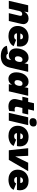

<svg xmlns="http://www.w3.org/2000/svg" viewBox="1964 -2736 968 4957"><g transform="rotate(90 2448.5 -257.0)"><path d="M-10 0 106 -500H285L269 -397Q297 -452 343 -481Q389 -510 448 -510Q499 -510 535 -487Q571 -464 585.5 -421Q600 -378 585 -318L511 0H309L375 -277Q390 -346 332 -346Q299 -346 280 -323.5Q261 -301 252 -264L192 0Z M898 9Q822 9 764 -19Q706 -47 673 -100Q640 -153 640 -229Q640 -307 674.5 -371Q709 -435 774 -472.5Q839 -510 930 -510Q1008 -510 1062 -482Q1116 -454 1144 -404.5Q1172 -355 1172 -292Q1172 -273 1170 -251Q1168 -229 1163 -210H828Q833 -171 855 -154.5Q877 -138 911 -138Q977 -138 996 -190L1160 -126Q1134 -63 1062.5 -27Q991 9 898 9ZM920 -366Q852 -366 834 -297H982Q983 -301 983 -306Q983 -334 966 -350Q949 -366 920 -366Z M1415 207Q1349 207 1293.5 190Q1238 173 1200.5 138Q1163 103 1152 49L1357 23Q1362 45 1380 54.5Q1398 64 1427 64Q1460 64 1479.5 48.5Q1499 33 1507 -1L1522 -65Q1502 -37 1473 -18.5Q1444 0 1393 0Q1317 0 1268 -50Q1219 -100 1219 -196Q1219 -254 1234.5 -309.5Q1250 -365 1280.5 -410.5Q1311 -456 1357.5 -483Q1404 -510 1466 -510Q1517 -510 1553.5 -483.5Q1590 -457 1601 -402L1628 -500H1824L1714 -20Q1687 97 1612.5 152Q1538 207 1415 207ZM1486 -156Q1514 -156 1532.5 -175.5Q1551 -195 1560 -225.5Q1569 -256 1569 -289Q1569 -318 1555 -336Q1541 -354 1510 -354Q1480 -354 1460.5 -335Q1441 -316 1432 -286.5Q1423 -257 1423 -226Q1423 -196 1437 -176Q1451 -156 1486 -156Z M2006 10Q1930 10 1883.5 -44Q1837 -98 1837 -193Q1837 -251 1852 -307.5Q1867 -364 1898 -409.5Q1929 -455 1975 -482.5Q2021 -510 2082 -510Q2134 -510 2171 -484Q2208 -458 2219 -402L2241 -500H2443L2327 0H2143L2159 -85Q2135 -41 2097.5 -15.5Q2060 10 2006 10ZM2101 -147Q2129 -147 2148 -168.5Q2167 -190 2177 -222Q2187 -254 2187 -287Q2187 -317 2173 -335.5Q2159 -354 2128 -354Q2097 -354 2077.5 -333Q2058 -312 2048 -281Q2038 -250 2038 -218Q2038 -187 2052 -167Q2066 -147 2101 -147Z M2711 10Q2650 10 2603.5 -15Q2557 -40 2537 -89Q2517 -138 2534 -211L2566 -350H2467L2501 -500H2601L2635 -650H2826L2792 -500H2926L2891 -350H2757L2731 -235Q2720 -186 2736.5 -168Q2753 -150 2792 -150Q2824 -150 2848 -156L2834 -10Q2806 1 2776 5.5Q2746 10 2711 10Z M3200 -500 3084 0H2882L2998 -500ZM3119 -534Q3071 -534 3045.5 -555.5Q3020 -577 3020 -616Q3020 -672 3052 -696.5Q3084 -721 3137 -721Q3184 -721 3210 -700Q3236 -679 3236 -639Q3236 -584 3204 -559Q3172 -534 3119 -534Z M3475 9Q3399 9 3341 -19Q3283 -47 3250 -100Q3217 -153 3217 -229Q3217 -307 3251.5 -371Q3286 -435 3351 -472.5Q3416 -510 3507 -510Q3585 -510 3639 -482Q3693 -454 3721 -404.5Q3749 -355 3749 -292Q3749 -273 3747 -251Q3745 -229 3740 -210H3405Q3410 -171 3432 -154.5Q3454 -138 3488 -138Q3554 -138 3573 -190L3737 -126Q3711 -63 3639.5 -27Q3568 9 3475 9ZM3497 -366Q3429 -366 3411 -297H3559Q3560 -301 3560 -306Q3560 -334 3543 -350Q3526 -366 3497 -366Z M4171 -500H4388L4097 0H3849L3796 -500H3992L4008 -166Z M4608 9Q4532 9 4474 -19Q4416 -47 4383 -100Q4350 -153 4350 -229Q4350 -307 4384.5 -371Q4419 -435 4484 -472.5Q4549 -510 4640 -510Q4718 -510 4772 -482Q4826 -454 4854 -404.5Q4882 -355 4882 -292Q4882 -273 4880 -251Q4878 -229 4873 -210H4538Q4543 -171 4565 -154.5Q4587 -138 4621 -138Q4687 -138 4706 -190L4870 -126Q4844 -63 4772.5 -27Q4701 9 4608 9ZM4630 -366Q4562 -366 4544 -297H4692Q4693 -301 4693 -306Q4693 -334 4676 -350Q4659 -366 4630 -366Z"/></g></svg>

Font: Prodigy Sans ExtraBold
Style: Italic
Weight: 800
Italic angle: -13°
Designer: Wei Huang
Foundry: Wei Huang
Version: Version 1.003; ttfautohint (v1.8.3)